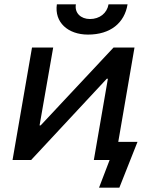

<svg xmlns="http://www.w3.org/2000/svg" viewBox="-20 -740 713 888"><path d="M38 0H124L474 -376H479L414 0H487L438 128H532L616 -84H527L602 -520H505L168 -160H163L226 -520H128ZM387 -580C491 -580 556 -634 570 -720H482C475 -679 441 -652 396 -652C354 -652 324 -680 331 -720H243C231 -637 294 -580 387 -580Z"/></svg>

Font: Fixel Display 20240404 Medium
Style: Italic
Weight: 500
Italic angle: -10°
Designer: AlfaBravo + MacPaw
Foundry: Kyrylo Tkachov, Marchela Mozhyna, Serhii Makarenko, Maria Weinstein, Zakhar Kryvoshyya
Version: Version 1.211;Glyphs 3.2 (3225)